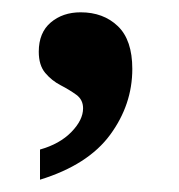

<svg xmlns="http://www.w3.org/2000/svg" viewBox="-20 -667 291 312"><path d="M45 -375V-424Q77 -433 96 -452.5Q115 -472 115 -491Q115 -505 104 -513Q93 -521 78.5 -528.5Q64 -536 53.5 -548.5Q43 -561 43 -583Q43 -614 62.5 -630.5Q82 -647 111 -647Q148 -647 171.5 -624.5Q195 -602 195 -555Q195 -497 159 -448Q123 -399 45 -375Z"/></svg>

Font: Noto Serif Hebrew SemiBold
Style: Regular
Weight: 600
Version: Version 2.003